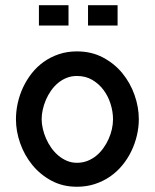

<svg xmlns="http://www.w3.org/2000/svg" viewBox="-20 -710 596 739"><path d="M514.3 -251Q514.3 -297.9 497.8 -344.5Q481.4 -391.1 450.7 -428.5Q420 -465.8 375.8 -489Q331.7 -512.2 276.1 -512.2Q238.7 -512.2 206.8 -501.5Q174.9 -490.7 148.8 -472.2Q122.7 -453.6 102.7 -428.5Q82.8 -403.3 69.1 -374.3Q55.5 -345.2 48.4 -313.7Q41.4 -282.2 41.4 -251Q41.4 -205.1 57.6 -158.9Q73.8 -112.8 104.1 -75.4Q134.4 -38.1 177.9 -14.6Q221.4 8.8 276 8.8Q313.1 8.8 345.1 -1.7Q377.2 -12.2 403.7 -30.5Q430.2 -48.8 450.7 -73.7Q471.2 -98.6 485.3 -127.7Q499.4 -156.7 506.8 -188.2Q514.3 -219.7 514.3 -251ZM415 -250.9Q415 -232.5 410.7 -213Q406.4 -193.5 398 -174.9Q389.6 -156.3 377.7 -139.7Q365.8 -123 350.3 -110.4Q334.9 -97.8 316.2 -90.6Q297.6 -83.4 276.1 -83.4Q255.6 -83.4 237.6 -91Q219.7 -98.6 204.6 -111.3Q189.4 -124.1 177.5 -140.9Q165.6 -157.7 157.4 -176.4Q149.2 -195.1 144.8 -214.3Q140.3 -233.5 140.3 -250.9Q140.3 -268.8 144.5 -287.9Q148.7 -306.9 156.6 -325.5Q164.5 -344 176.2 -360.8Q188 -377.6 203 -390.3Q218.1 -402.9 236.4 -410.3Q254.7 -417.6 276.2 -417.6Q309.8 -417.6 335.7 -402.2Q361.6 -386.8 379.2 -362.7Q396.8 -338.7 405.9 -309.1Q415 -279.5 415 -250.9ZM243.7 -689.9H129.8V-611.8H243.7ZM432.6 -689.9H318.8V-611.8H432.6Z"/></svg>

Font: Saysettha
Style: Regular
Weight: 400
Designer: John M. Durdin
Foundry: Lao Script for Windows
Version: Version 2.201